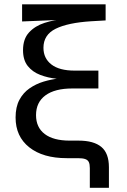

<svg xmlns="http://www.w3.org/2000/svg" viewBox="-20 -748 599 908"><path d="M404.8 140.1V46.9Q404.8 28.3 399.9 18.3Q395 8.3 382.8 4.2Q370.6 0 348.6 0H295.9Q183.1 0 118.4 -51.3Q53.7 -102.5 53.7 -192.4Q53.7 -242.2 71.8 -275.9Q89.8 -309.6 119.9 -330.3Q149.9 -351.1 186.3 -362.1Q222.7 -373 259.8 -377Q296.9 -380.9 328.6 -380.9V-371.1Q290 -371.1 248.3 -375.5Q206.5 -379.9 170.2 -393.8Q133.8 -407.7 111.3 -435.8Q88.9 -463.9 88.9 -510.7Q88.9 -564 117.4 -594.7Q146 -625.5 190.9 -639.9Q235.8 -654.3 284.2 -657.7V-654.8L84.5 -646.5V-727.5H479.5V-651.4L411.6 -647.5Q301.3 -640.6 243.4 -612.1Q185.5 -583.5 185.5 -522Q185.5 -472.2 223.1 -443.1Q260.7 -414.1 332.5 -414.1H445.3V-329.6H321.8Q239.3 -329.6 194.8 -296.9Q150.4 -264.2 150.4 -203.6Q150.4 -145.5 191.4 -114.3Q232.4 -83 309.6 -83H351.6Q423.3 -83 459.2 -53.2Q495.1 -23.4 495.1 43V140.1Z"/></svg>

Font: Inter Cardless
Style: Regular
Weight: 400
Designer: Rasmus Andersson
Foundry: rsms
Version: Version 4.001;git-9221beed3